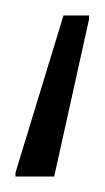

<svg xmlns="http://www.w3.org/2000/svg" viewBox="-20 -38 135 248"><path d="M0 190V185L62 -18H95V-13L50 190Z"/></svg>

Font: Saira Thin ExtraLight
Style: Regular
Weight: 250
Version: Version 1.101